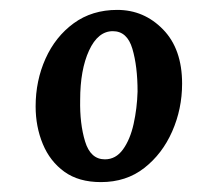

<svg xmlns="http://www.w3.org/2000/svg" viewBox="-20 -736 406 388"><path d="M217 -716Q271 -716 309.5 -676.5Q348 -637 348 -567Q348 -516 328 -470.5Q308 -425 271.5 -396.5Q235 -368 184 -368Q139 -368 110 -389Q81 -410 66.5 -445Q52 -480 52 -521Q52 -573 72 -617.5Q92 -662 129 -689Q166 -716 217 -716ZM208 -673Q178 -673 160 -634Q142 -595 142 -534Q141 -486 152 -450Q163 -414 192 -414Q214 -414 228.5 -434Q243 -454 250 -485.5Q257 -517 258 -551Q258 -602 247.5 -637.5Q237 -673 208 -673Z"/></svg>

Font: Lora SemiBold
Style: Italic
Weight: 600
Italic angle: -3°
Designer: Olga Karpushina, Alexei Vanyashin (Cyrillic)
Foundry: Cyreal
Version: Version 3.011; ttfautohint (v1.8.4.7-5d5b)